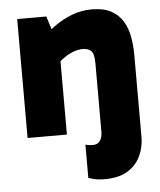

<svg xmlns="http://www.w3.org/2000/svg" viewBox="-51 -547 656 788"><g transform="rotate(-5 277.0 -153.5)"><path d="M349 196Q322 196 304.5 191.5Q287 187 282 185V48Q288 49 295 50.5Q302 52 314 52Q332 52 342 38Q352 24 352 0V-282Q352 -320 340 -332Q328 -344 305 -344Q288 -344 269 -337.5Q250 -331 231.5 -318.5Q213 -306 195 -289L160 -370H210V0H48V-490H168L200 -389L141 -395Q166 -423 199.5 -447.5Q233 -472 272.5 -487.5Q312 -503 356 -503Q405 -503 436 -486Q467 -469 484 -440.5Q501 -412 507.5 -376Q514 -340 514 -301V36Q514 78 497 114.5Q480 151 444 173.5Q408 196 349 196Z"/></g></svg>

Font: Gabarito ExtraBold
Style: Regular
Weight: 800
Designer: Leandro Assis / Alvaro Franca / Felipe Casaprima
Foundry: Naipe Foundry
Version: Version 1.000